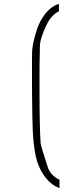

<svg xmlns="http://www.w3.org/2000/svg" viewBox="-20 -720 337 1001"><path d="M287 -700Q287 -700 287 -661Q248 -643 222 -589Q188 -518 188 -477Q185 -385 186 -235Q186 -56 192 29Q193 40 228 148Q242 194 290 217V261Q250 246 220 209Q190 172 174 123Q156 65 151 -34Q148 -102 147 -235Q146 -445 148 -461Q153 -505 171 -562Q187 -612 217 -649.5Q247 -687 287 -700ZM140 139Q70 0 140 139Z"/></svg>

Font: HiLo-Deco
Style: Deco
Weight: 500
Version: Version 001.000